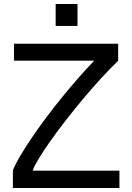

<svg xmlns="http://www.w3.org/2000/svg" viewBox="-20 -933 657 953"><path d="M43.9 0V-86.9Q54.2 -114.7 77.9 -155Q101.6 -195.3 133.5 -242.9Q165.5 -290.5 204.1 -342.5Q242.7 -394.5 284.4 -445.8Q326.2 -497.1 367.9 -544.9Q409.7 -592.8 447.8 -631.8H49.3V-715.8H566.4V-631.3Q525.4 -591.8 479.7 -542Q434.1 -492.2 389.4 -438.5Q344.7 -384.8 303 -331.1Q261.2 -277.3 228 -230Q194.8 -182.6 171.9 -144.8Q148.9 -106.9 142.1 -85.9H572.8V0ZM256.3 -804.2V-913.1H364.7V-804.2Z"/></svg>

Font: Arian AMU
Style: Regular
Weight: 400
Designer: Ruben Hakobyan (Tarumian)
Foundry: Ruben Hakobyan (Tarumian)
Version: Version 4.003